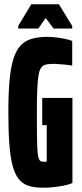

<svg xmlns="http://www.w3.org/2000/svg" viewBox="-20 -868 383 896"><path d="M181 8Q141 8 113 -1Q85 -10 67 -33Q49 -56 38.5 -96Q28 -136 23.5 -197Q19 -258 19 -344Q19 -431 24.5 -492Q30 -553 42.5 -593Q55 -633 76 -655.5Q97 -678 128 -687Q159 -696 202 -696Q220 -696 241 -693.5Q262 -691 282 -687Q302 -683 317 -677V-562Q299 -565 281.5 -566.5Q264 -568 251 -569Q238 -570 232 -570Q212 -570 197.5 -567.5Q183 -565 174 -554.5Q165 -544 160.5 -520.5Q156 -497 154 -454Q152 -411 152 -344Q152 -279 152.5 -236.5Q153 -194 154.5 -169Q156 -144 159.5 -132Q163 -120 169 -116.5Q175 -113 185 -113Q192 -113 195 -113.5Q198 -114 198.5 -114Q199 -114 198 -114V-284H177V-411H318V-14Q303 -7 280.5 -2.5Q258 2 232.5 5Q207 8 181 8ZM65 -735V-747L126 -848H255L317 -747V-735H230L193 -784L159 -735Z"/></svg>

Font: Saira UltraCondensed Black
Style: Regular
Weight: 900
Width: 1
Designer: Hector Gatti with collaboration of the Omnibus-Type team
Foundry: Omnibus-Type
Version: Version 1.101